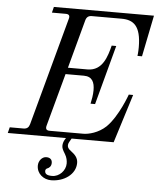

<svg xmlns="http://www.w3.org/2000/svg" viewBox="-72 -764 867 1055"><g transform="rotate(5 362.0 -237.0)"><path d="M-10 0H311L304 11C297 24 295 35 295 45C295 58 303 72 313 88C324 106 327 124 327 139C327 178 293 214 253 214C221 214 213 204 213 189C213 183 217 178 221 176C233 172 245 162 245 143C245 124 233 114 213 114C189 114 170 138 170 164C170 210 209 238 249 238C321 238 384 194 384 131C384 102 366 85 346 70C328 57 325 49 325 38C325 33 327 26 330 21L342 0H574L658 -268H634C634 -268 591 -146 528 -84C487 -45 433 -32 404 -32H218C200 -32 194 -41 199 -59L278 -350H379C426 -350 439 -318 439 -275C439 -250 434 -222 429 -200H454L542 -528H517C502 -470 480 -386 396 -386H288L360 -653C365 -672 376 -680 394 -680H558C624 -680 666 -650 666 -532C666 -505 663 -484 663 -484H688L734 -712H182L174 -680H250C268 -680 275 -672 269 -653L108 -59C103 -41 93 -32 74 -32H-2Z"/></g></svg>

Font: Old Standard
Style: Italic
Weight: 400
Italic angle: -15.2°
Designer: Alexey Kryukov <alexios@thessalonica.org.ru>
Version: Version 2.0